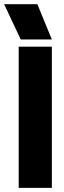

<svg xmlns="http://www.w3.org/2000/svg" viewBox="-54 -905 306 925"><path d="M36.1 0V-680.2H195.8V0ZM-34.2 -884.8H126L195.8 -714.8H45.9Z"/></svg>

Font: TASA Orbiter Display Black
Style: Regular
Weight: 900
Designer: Weizhong Zhang
Version: Version 1.000;Glyphs 3.1.2 (3151)